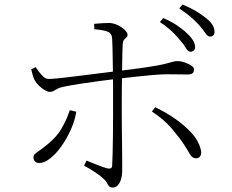

<svg xmlns="http://www.w3.org/2000/svg" viewBox="-20 -818 1040 861"><path d="M788 -637Q772 -657 750.5 -677.5Q729 -698 697 -719L712 -737Q749 -721 775.5 -703Q802 -685 818 -669Q855 -635 855 -607Q855 -597 849 -591.5Q843 -586 834 -586Q823 -586 814 -602Q805 -618 788 -637ZM874 -704Q856 -724 836 -741.5Q816 -759 784 -780L798 -798Q834 -783 860.5 -767Q887 -751 905 -736Q925 -720 933.5 -705Q942 -690 942 -675Q942 -665 936.5 -659.5Q931 -654 922 -654Q911 -654 901 -669.5Q891 -685 874 -704ZM368 -98Q390 -89 416 -78.5Q442 -68 461 -63Q470 -61 476 -63Q482 -65 483 -75Q484 -92 485 -128Q486 -164 486.5 -209Q487 -254 487 -298Q487 -342 487 -374Q487 -395 487 -424Q487 -453 486.5 -485Q486 -517 485.5 -548Q485 -579 484.5 -604Q484 -629 483 -643Q482 -668 464 -675.5Q446 -683 403 -687L402 -711Q419 -713 438.5 -714Q458 -715 471 -715Q490 -714 508.5 -705Q527 -696 539.5 -684Q552 -672 552 -662Q552 -654 546.5 -649.5Q541 -645 536 -639Q531 -633 530 -618Q529 -601 528.5 -570.5Q528 -540 527.5 -504Q527 -468 526.5 -433.5Q526 -399 526 -372Q526 -353 526 -317Q526 -281 526.5 -238.5Q527 -196 527.5 -155.5Q528 -115 528 -86.5Q528 -58 528 -51Q528 -32 523 -15Q518 2 508.5 12.5Q499 23 485 23Q474 23 469 17Q464 11 459.5 2Q455 -7 444 -17Q429 -31 404.5 -47Q380 -63 357 -75ZM120 -507 140 -517Q152 -498 168 -480.5Q184 -463 198 -464Q213 -464 242 -467Q271 -470 307.5 -474.5Q344 -479 380.5 -483.5Q417 -488 448 -492Q479 -496 497 -498Q589 -509 641.5 -517Q694 -525 719.5 -531.5Q745 -538 755.5 -541Q766 -544 774 -544Q791 -544 808.5 -538Q826 -532 838 -523.5Q850 -515 850 -508Q850 -494 843 -489Q836 -484 818 -484Q799 -484 777.5 -484.5Q756 -485 728 -485Q705 -485 663.5 -481.5Q622 -478 578 -473Q534 -468 500 -464Q468 -460 425.5 -454.5Q383 -449 341.5 -442.5Q300 -436 270 -430Q249 -426 238.5 -420.5Q228 -415 221 -410.5Q214 -406 203 -406Q194 -406 181 -413.5Q168 -421 155.5 -433Q143 -445 135 -459Q131 -467 127 -480Q123 -493 120 -507ZM805 -170Q787 -198 751 -240.5Q715 -283 661 -318L676 -337Q723 -315 766 -285Q809 -255 840 -220.5Q871 -186 880 -149Q885 -131 879 -119.5Q873 -108 859 -108Q842 -108 831 -127.5Q820 -147 805 -170ZM293 -324 322 -317Q316 -278 298 -237.5Q280 -197 256 -163Q232 -129 205.5 -108Q179 -87 156 -87Q143 -87 136.5 -95Q130 -103 130 -112Q130 -121 135.5 -126.5Q141 -132 150 -138Q159 -144 171 -153Q230 -197 254.5 -239Q279 -281 293 -324Z"/></svg>

Font: Noto Serif TC
Style: Regular
Weight: 200
Designer: Ryoko NISHIZUKA 西塚涼子 (kana & ideographs); Frank Grießhammer (Latin, Greek & Cyrillic); Wenlong ZHANG 张文龙 (bopomofo); San
Foundry: Adobe
Version: Version 2.001;hotconv 1.1.0;makeotfexe 2.6.0